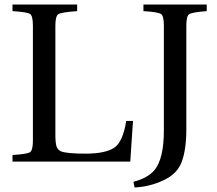

<svg xmlns="http://www.w3.org/2000/svg" viewBox="-20 -712 958 846"><path d="M35 0V-29Q101 -33 113 -42Q125 -51 125 -93V-599Q125 -641 113 -650Q101 -659 35 -663V-692H320V-663Q250 -658 237 -649.5Q224 -641 224 -599V-120Q224 -82 229 -67Q234 -52 249 -45Q275 -35 356 -35Q444 -35 483 -61Q522 -87 536 -179H566L554 0ZM568 89Q631 73 661 37Q702 -13 702 -137V-599Q702 -641 690 -650Q678 -659 612 -663V-692H891V-663Q826 -658 813.5 -649.5Q801 -641 801 -599V-143Q801 -54 781 0.5Q761 55 699 83Q639 111 573 114Z"/></svg>

Font: Linguistics Pro
Style: Regular
Weight: 400
Designer: Stefan Peev, Context Ltd
Foundry: Stefan Peev, Context Ltd
Version: Version 001.000